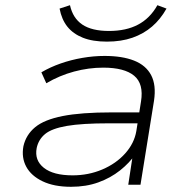

<svg xmlns="http://www.w3.org/2000/svg" viewBox="-20 -710 711 738"><path d="M253 8Q188 8 144 -13Q100 -34 81 -69Q62 -104 70 -148Q80 -192 115 -221Q150 -250 221 -264Q292 -278 409 -278H530L523 -236H399Q295 -236 237 -226Q179 -216 153.5 -195Q128 -174 121 -141Q112 -94 148.5 -65Q185 -36 259 -36Q320 -36 373 -58.5Q426 -81 461 -120Q496 -159 504 -206L522 -320Q533 -388 495.5 -419Q458 -450 377 -450Q321 -450 265 -435Q209 -420 158 -390L139 -432Q173 -452 213 -466Q253 -480 296.5 -487.5Q340 -495 382 -495Q450 -495 495.5 -477Q541 -459 561 -421Q581 -383 572 -323L520 0H473L491 -118L502 -119Q478 -84 441.5 -55Q405 -26 358 -9Q311 8 253 8ZM391 -550Q336 -550 298.5 -565Q261 -580 239 -607.5Q217 -635 209 -677L249 -690Q260 -640 296.5 -615.5Q333 -591 399 -591Q465 -591 511 -615.5Q557 -640 585 -690L620 -677Q597 -636 564.5 -608Q532 -580 489 -565Q446 -550 391 -550Z"/></svg>

Font: Nunito Sans 10pt Expanded ExtraLight
Style: Italic
Weight: 250
Width: 7
Italic angle: -9°
Designer: Vernon Adams
Foundry: Vernon Adams
Version: Version 3.101;gftools[0.9.27]